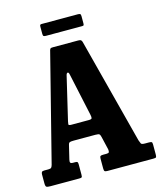

<svg xmlns="http://www.w3.org/2000/svg" viewBox="-130 -991 909 1085"><g transform="rotate(-15 325.0 -449.0)"><path d="M0 -25V-76.5Q0 -86.5 3.8 -90.8Q7.5 -95 18.5 -95H41.5Q55.5 -95 59.5 -99.8Q63.5 -104.5 66.5 -114.5L226.5 -744.5Q229.5 -752 233 -753.5Q236.5 -755 247.5 -755H392.5Q404.5 -755 408.5 -752.2Q412.5 -749.5 415.5 -741.5L576.5 -121.5Q581 -108 584.5 -101.5Q588 -95 607.5 -95H630Q641.5 -95 645.8 -92.5Q650 -90 650 -77.5V-20Q650 -6.5 647 -3.2Q644 0 631 0H362.5Q350 0 346.2 -3.8Q342.5 -7.5 342.5 -20.5V-76.5Q342.5 -88.5 346.5 -91.8Q350.5 -95 362.5 -95H381.5Q394.5 -95 397 -100Q399.5 -105 398 -116.5L380 -193.5Q377 -207 372.2 -211Q367.5 -215 348.5 -215H223Q207 -215 200 -212.8Q193 -210.5 190.5 -199L171 -118Q168 -105.5 171 -100.2Q174 -95 185 -95H199Q209.5 -95 212.2 -91.5Q215 -88 215 -77.5V-17.5Q215 -5 211.8 -2.5Q208.5 0 197 0H29Q11.5 0 5.8 -3.5Q0 -7 0 -25ZM279 -580.5 219.5 -328.5Q217 -318 216.8 -311.5Q216.5 -305 233.5 -305H335Q351.5 -305 353 -311.5Q354.5 -318 351.5 -332L298 -580Q295 -596.5 288.2 -594.8Q281.5 -593 279 -580.5ZM207 -843.5V-885Q207 -892 208.8 -895.2Q210.5 -898.5 217 -898.5H430Q439.5 -898.5 443.2 -895.8Q447 -893 447 -883V-842.5Q447 -834.5 445.5 -831Q444 -827.5 436 -827.5H224.5Q215 -827.5 211 -830.2Q207 -833 207 -843.5Z"/></g></svg>

Font: Besley* Condensed
Style: Bold
Weight: 700
Width: 3
Designer: Owen Earl
Foundry: indestructible type*
Version: Version 3.000; ttfautohint (v1.8.3)